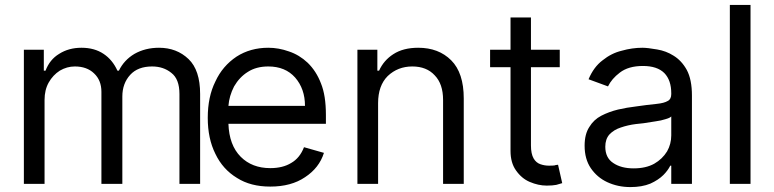

<svg xmlns="http://www.w3.org/2000/svg" viewBox="-20 -747 3145 780"><path d="M158 -545V-460H165Q182 -505 220 -528Q259 -553 311 -553Q364 -553 401 -528Q437 -504 457 -460H463Q484 -503 526 -528Q570 -553 626 -553Q698 -553 746 -507Q793 -462 793 -365V0H709V-365Q709 -426 676 -451Q644 -477 598 -477Q540 -477 509 -443Q477 -408 477 -355V0H392V-374Q392 -421 362 -449Q333 -477 284 -477Q252 -477 223 -460Q195 -442 178 -412Q161 -382 161 -341V0H77V-545Z M943 -24Q885 -59 855 -122Q824 -184 824 -268Q824 -354 855 -416Q884 -479 941 -517Q997 -553 1070 -553Q1112 -553 1154 -538Q1196 -524 1230 -492Q1265 -458 1284 -408Q1304 -359 1304 -280V-244H908Q911 -157 958 -110Q1004 -64 1078 -64Q1129 -64 1163 -85Q1198 -105 1215 -149L1296 -126Q1277 -65 1219 -27Q1163 11 1078 11Q998 11 943 -24ZM1179 -432Q1139 -477 1070 -477Q1021 -477 987 -455Q953 -434 931 -396Q911 -357 908 -317H1219Q1219 -386 1179 -432Z M1432 0V-545H1513V-460H1520Q1539 -502 1578 -527Q1618 -553 1679 -553Q1762 -553 1813 -502Q1864 -451 1864 -347V0H1780V-341Q1780 -406 1746 -441Q1713 -477 1655 -477Q1596 -477 1555 -438Q1516 -399 1516 -328V0Z M2137 -474V-156Q2137 -122 2148 -103Q2158 -86 2175 -80Q2192 -74 2210 -74Q2227 -74 2233 -75Q2238 -77 2241.5 -77Q2245 -77 2247 -78L2264 -3L2240 4Q2225 7 2201 7Q2167 7 2132 -8Q2099 -22 2076 -55Q2054 -86 2054 -134V-474H1971V-545H2054V-676H2137V-545H2254V-474Z M2447 -7Q2406 -26 2380 -64Q2355 -101 2355 -155Q2355 -202 2374 -231Q2392 -261 2423 -277Q2454 -293 2491 -302Q2525 -310 2567 -315Q2608 -321 2648 -325Q2678 -328 2693 -337Q2707 -344 2707 -365V-368Q2707 -421 2679 -450Q2650 -479 2592 -479Q2533 -479 2498 -452Q2465 -427 2450 -396L2371 -425Q2392 -475 2428 -502Q2464 -531 2506 -541Q2548 -553 2590 -553Q2610 -553 2650 -546Q2686 -540 2716 -521Q2749 -501 2770 -463Q2791 -424 2791 -359V0H2707V-74H2703Q2693 -54 2675 -36Q2655 -16 2622 -1Q2588 13 2541 13Q2490 13 2447 -7ZM2638 -82Q2671 -101 2690 -132Q2707 -162 2707 -197V-274Q2702 -268 2684 -263Q2666 -257 2643 -254Q2630 -252 2598 -247Q2601 -247 2563 -243Q2531 -239 2502 -229Q2474 -220 2456 -201Q2439 -182 2439 -151Q2439 -106 2471 -85Q2503 -63 2554 -63Q2604 -63 2638 -82Z M2945 0V-727H3029V0Z"/></svg>

Font: Sinter
Style: Regular
Weight: 400
Foundry: Adobe & rsms
Version: Version 1.000